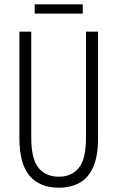

<svg xmlns="http://www.w3.org/2000/svg" viewBox="-20 -861 544 891"><path d="M435 -221Q435 -136 412.5 -85.5Q390 -35 349 -12.5Q308 10 253 10Q164 10 117 -45.5Q70 -101 70 -220V-714H125V-222Q125 -124 158.5 -82.5Q192 -41 253 -41Q311 -41 345 -81Q379 -121 379 -222V-714H435ZM364 -841V-798H141V-841Z"/></svg>

Font: Noto Sans Thai ExtCond Light
Style: Regular
Weight: 300
Width: 2
Designer: Monotype Design Team
Foundry: Monotype Imaging Inc.
Version: Version 2.002; ttfautohint (v1.8.4.7-5d5b)